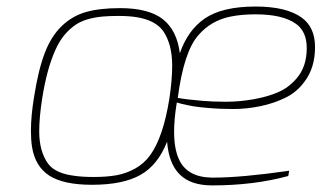

<svg xmlns="http://www.w3.org/2000/svg" viewBox="-20 -561 1006 588"><path d="M675.8 -249.5Q712.4 -249.5 755.4 -256.8Q797.9 -264.2 831.1 -278.3Q864.3 -292.5 888.2 -320.8Q919.4 -356.4 919.4 -413.6Q919.4 -464.4 886.7 -487.8Q846.2 -517.1 762.7 -517.1Q719.7 -517.1 686.5 -510.3Q626.5 -498.5 587.4 -453.1Q543 -402.8 524.4 -261.2Q550.8 -256.3 602.1 -252Q634.3 -249.5 665.5 -249.5ZM266.6 -19Q307.6 -19 337.4 -24.4Q366.7 -29.8 394 -44.9Q421.4 -60.1 440.4 -86.4Q480 -142.1 498.5 -257.8Q507.3 -314.9 507.3 -360.4Q507.3 -425.8 479.5 -466.3Q455.6 -499 398.9 -508.3Q375 -512.2 342.8 -512.2Q314.5 -512.2 293.9 -510.3Q242.2 -505.4 211.9 -485.4Q171.9 -458 150.4 -409.7Q123.5 -351.1 108.9 -257.8Q100.1 -200.7 100.1 -158.7Q100.1 -97.2 127.4 -59.6Q149.4 -29.8 208.5 -22.5Q232.4 -19 266.6 -19ZM629.9 6.8Q564 6.8 530.8 -26.4Q497.1 -59.1 491.7 -127Q463.4 -55.2 410.2 -25.4Q356.9 4.9 261.7 4.9Q174.8 4.9 131.3 -22.9Q87.9 -50.8 78.1 -110.8Q74.7 -133.3 74.7 -160.2Q74.7 -206.5 84.5 -265.1Q97.2 -346.7 117.2 -398.9Q137.2 -451.2 169.9 -481.9Q202.1 -512.7 244.1 -524.4Q285.6 -536.1 347.7 -536.1Q435.5 -536.1 479 -502Q522 -467.8 530.8 -397.9Q554.7 -467.8 606.4 -503.9Q660.2 -541 762.7 -541Q857.4 -541 904.3 -506.8Q944.8 -477.5 944.8 -416.5Q944.8 -353.5 912.6 -311Q888.7 -278.3 854 -261.7Q819.3 -244.6 777.3 -235.8Q734.9 -227.1 694.3 -227.1Q653.3 -227.1 616.2 -230.5Q579.1 -233.4 555.2 -238.8Q531.2 -243.7 521.5 -247.1Q513.2 -196.8 513.2 -157.7Q513.2 -106.4 527.3 -74.7Q551.8 -18.6 627.4 -17.1H634.8Q719.2 -17.1 865.7 -38.1L862.8 -22Q757.3 6.8 629.9 6.8Z"/></svg>

Font: Squarion Thin
Style: Italic
Weight: 100
Designer: Natanael Gama
Version: Version 1.00;September 12, 2019;FontCreator 11.5.0.2425 64-b